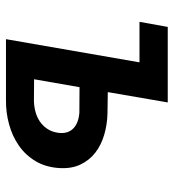

<svg xmlns="http://www.w3.org/2000/svg" viewBox="10 -578 568 627"><g transform="rotate(90 293.5 -264.0)"><path d="M280.3 -332.5 350.6 -331.5Q386.2 -330.6 419.7 -320.8Q453.1 -311 478 -291.7Q502.9 -272.5 516.8 -243.2Q530.8 -213.9 528.3 -173.8Q525.4 -129.4 505.6 -96.4Q485.8 -63.5 454.8 -42Q423.8 -20.5 385 -10Q346.2 0.5 305.7 0H107.4L183.1 -436H50.8L67.4 -528.3H314ZM264.2 -240.2 238.3 -91.8 309.6 -91.3Q328.1 -91.8 345.7 -96.7Q363.3 -101.6 377.2 -111.3Q391.1 -121.1 400.6 -135.5Q410.2 -149.9 413.1 -169.9Q415.5 -186.5 411.4 -199.5Q407.2 -212.4 397.9 -220.9Q388.7 -229.5 375.5 -234.1Q362.3 -238.8 346.7 -239.7Z"/></g></svg>

Font: Roboto Mono Medium
Style: Italic
Weight: 500
Designer: Google
Version: Version 2.000985; 2015; ttfautohint (v1.3)